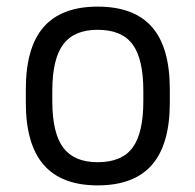

<svg xmlns="http://www.w3.org/2000/svg" viewBox="-20 -550 590 580"><path d="M275 10Q166 10 112 -52Q58 -114 58 -240V-280Q58 -407 112 -468.5Q166 -530 275 -530Q385 -530 439 -468.5Q493 -407 493 -280V-240Q493 -114 439 -52Q385 10 275 10ZM275 -60Q348 -60 380.5 -104Q413 -148 413 -245V-275Q413 -372 380.5 -416Q348 -460 275 -460Q204 -460 171 -416Q138 -372 138 -275V-245Q138 -148 171 -104Q204 -60 275 -60Z"/></svg>

Font: M PLUS Code Latin SemiExpanded
Style: Regular
Weight: 400
Width: 6
Designer: Coji Morishita
Foundry: UNDERFOREST DESIGN
Version: Version 1.002; ttfautohint (v1.8.3)